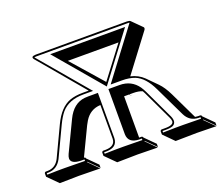

<svg xmlns="http://www.w3.org/2000/svg" viewBox="-117 -816 1210 1047"><g transform="rotate(-20 488.5 -293.0)"><path d="M554.7 -26.9H568.8Q572.3 -25.9 574.7 -24.4Q576.7 -21.5 577.1 -19L633.8 37.6V56.6L577.1 0L575.2 2L631.3 58.6Q630.4 58.6 515.6 56.6Q515.6 56.6 396.5 58.6L339.8 2L337.9 0V-19Q339.8 -25.9 346.2 -26.9H361.8Q416 -28.3 417 -70.8V-266.1Q356.9 -263.7 324.2 -210.4Q317.4 -199.2 311.5 -187.5L234.4 -26.9H235.8Q239.7 -26.4 241.7 -24.9Q243.7 -22 244.1 -19L300.8 37.6V56.6L244.1 0L242.2 2L298.3 58.6Q297.4 58.6 174.8 56.6L63.5 58.6L6.8 2L4.9 0V-19Q6.3 -25.9 13.2 -26.9H24.9Q69.8 -28.3 91.8 -70.8L173.8 -244.1Q213.9 -328.6 274.4 -350.6Q306.2 -361.8 349.1 -361.8H383.8L162.1 -625Q147.9 -644 179.2 -645H709Q722.7 -644.5 728 -640.1L784.7 -583.5Q788.6 -577.1 782.7 -568.4L623.5 -357.4Q668 -347.2 698.7 -317.4L754.9 -260.7Q781.2 -233.9 803.7 -187.5L879.9 -28.8Q888.2 -27.3 896 -26.9H908.2Q912.6 -26.4 915 -24.4Q917 -21.5 917 -19L973.6 37.6V56.6L917 0L915 2L971.7 58.6Q970.7 58.6 859.4 56.6L735.4 58.6L679.2 2L677.2 0L676.8 -19Q678.7 -25.9 685.1 -26.9H707Q754.9 -26.9 754.9 -49.8Q754.4 -59.1 749 -70.8L667 -244.1Q663.1 -251.5 659.7 -257.8Q638.2 -266.6 608.4 -266.6H584.5L597.2 -252L582.5 -266.6H554.7ZM626.5 -553.2H332.5L490.2 -373.5ZM484.4 -349.1 254.4 -620.1H689ZM370.1 -333H426.8V-70.8Q424.8 -17.6 361.8 -17.1H348.1V-8.3Q425.8 -10.3 459 -9.8Q494.1 -9.8 566.9 -8.3V-17.1H551.8Q488.8 -18.6 487.8 -70.8V-333H551.8Q620.6 -333 658.7 -278.8Q668 -264.6 675.8 -248.5L757.8 -75.2Q774.4 -36.6 747.1 -22.9Q732.9 -17.1 707 -17.1H687V-8.3Q771.5 -10.3 803.2 -9.8Q837.4 -9.8 907.2 -8.3V-17.1H896Q844.2 -18.6 820.8 -66.9L737.8 -239.7Q700.2 -319.3 647 -340.3Q616.2 -352.1 573.2 -352.1H507.8L717.8 -630.9Q719.2 -632.8 719.7 -633.8Q715.3 -635.3 709 -634.8H179.2Q171.9 -634.8 167.5 -633.8Q168.5 -632.3 169.4 -631.3L405.8 -352.1H349.1Q264.2 -352.1 220.7 -301.3Q201.2 -277.3 183.1 -239.7L101.1 -66.4Q75.2 -17.6 24.9 -17.1H15.1V-8.3Q84.5 -10.3 118.2 -9.8Q149.9 -9.8 233.9 -8.3V-17.1H214.8Q156.7 -18.6 156.2 -50.3Q156.7 -61.5 163.1 -75.2L246.1 -248.5Q282.7 -324.7 349.6 -332Q359.9 -333 370.1 -333Z"/></g></svg>

Font: Linux Biolinum Shadow O
Style: Regular
Weight: 400
Designer: Philipp H. Poll
Foundry: Philipp H. Poll
Version: Version 1.0.4